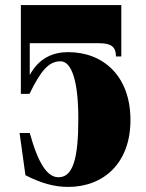

<svg xmlns="http://www.w3.org/2000/svg" viewBox="-20 -720 574 755"><path d="M436 -498H457V-700H62V-351H96C140 -441 171 -479 218 -479C262 -479 288 -400 288 -254C288 -96 267 -23 210 -23C168 -23 132 -71 97 -197H57L80 -31C141 0 192 15 248 15C386 15 493 -77 493 -248C493 -421 386 -515 248 -515C190 -515 134 -493 97 -425V-550H371C418 -550 436 -535 436 -498Z"/></svg>

Font: Sprat Condensed Black
Style: Regular
Weight: 900
Designer: Ethan Nakache
Foundry: Collletttivo
Version: Version 2.000;Glyphs 3.2 (3217)